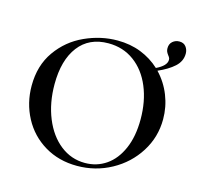

<svg xmlns="http://www.w3.org/2000/svg" viewBox="-105 -821 976 945"><g transform="rotate(15 383.0 -349.0)"><path d="M628 -543Q671 -498 694 -440Q717 -382 717 -319Q717 -228 669 -152Q621 -76 540.5 -32Q460 12 366 12Q273 12 200.5 -31.5Q128 -75 88.5 -149.5Q49 -224 49 -312Q49 -415 101 -488.5Q153 -562 234.5 -599Q316 -636 401 -636Q466 -636 520.5 -614.5Q575 -593 617 -554Q669 -579 669 -609Q669 -618 664.5 -623.5Q660 -629 659 -631Q653 -639 650 -646Q647 -653 647 -663Q647 -685 661.5 -697.5Q676 -710 696 -710Q718 -710 729.5 -695Q741 -680 741 -660Q741 -621 710 -593Q679 -565 628 -543ZM610 -290Q610 -382 579.5 -455Q549 -528 492.5 -569.5Q436 -611 361 -611Q263 -611 209.5 -541Q156 -471 156 -348Q156 -253 187.5 -176Q219 -99 274.5 -55.5Q330 -12 400 -12Q460 -12 507.5 -44.5Q555 -77 582.5 -140Q610 -203 610 -290Z"/></g></svg>

Font: Cormorant Garamond SemiBold
Style: Regular
Weight: 600
Designer: Christian Thalmann (Catharsis Fonts)
Version: Version 3.000